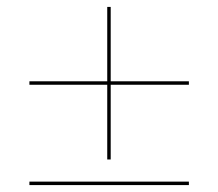

<svg xmlns="http://www.w3.org/2000/svg" viewBox="-20 -575 630 555"><path d="M290 -555H300V-340H526V-330H300V-114H290V-330H65V-340H290ZM65 -40V-50H526V-40Z"/></svg>

Font: Aleo Thin
Style: Regular
Weight: 250
Designer: Alessio Laiso
Foundry: Alessio Laiso
Version: Version 2.001;gftools[0.9.29]